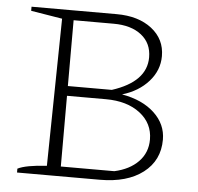

<svg xmlns="http://www.w3.org/2000/svg" viewBox="-48 -695 767 744"><g transform="rotate(5 335.0 -322.5)"><path d="M424 -337Q504 -323 550.5 -279.5Q597 -236 597 -176Q597 -95 535 -47.5Q473 0 367 0H45V-15Q76 -31 158 -36L167 -609L45 -629V-645H376Q461 -645 513 -604.5Q565 -564 565 -498Q565 -443 526.5 -399.5Q488 -356 424 -337ZM368 -607H212V-351H383Q516 -394 516 -489Q516 -544 476 -575.5Q436 -607 368 -607ZM363 -313H212V-38H420Q479 -51 513 -86Q547 -121 547 -172Q547 -235 496.5 -274Q446 -313 363 -313Z"/></g></svg>

Font: Piazzolla ExtraLight
Style: Regular
Weight: 200
Designer: Juan Pablo del Peral
Foundry: Huerta Tipografica
Version: Version 1.330